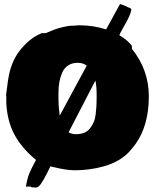

<svg xmlns="http://www.w3.org/2000/svg" viewBox="-20 -813 750 909"><path d="M102.5 70.3Q104.5 57.1 107.7 44.4Q110.8 31.7 113.3 23.2Q115.7 14.6 121.8 1.2Q127.9 -12.2 130.1 -16.8Q132.3 -21.5 140.6 -37.1Q148.9 -52.7 150.4 -55.7Q82 -112.8 48.3 -175.8Q14.6 -238.8 9.8 -324.2V-353.5L8.8 -364.3Q18.1 -443.8 26.4 -475.1Q45.4 -548.3 94.7 -597.7L106.4 -609.4Q135.7 -638.7 177.7 -656.2H196.3Q223.6 -667.5 236.8 -672.6Q250 -677.7 276.6 -684.6Q303.2 -691.4 324.2 -691.4Q335.9 -691.4 353.5 -693.4Q421.4 -693.4 482.4 -673.8L547.9 -793.5Q549.8 -793.5 556.2 -791.5Q562.5 -789.6 563.5 -789.1L586.9 -778.3Q587.9 -777.8 592.3 -776.4Q596.7 -774.9 599.1 -772.7Q601.6 -770.5 601.6 -766.6Q600.1 -750 580.1 -711.9L560.5 -676.8Q551.3 -661.1 544.9 -646.5Q585.9 -621.6 604.5 -595.7V-582Q684.6 -481.9 684.6 -357.4Q684.6 -217.3 620.1 -128.9L600.6 -104.5Q578.1 -76.7 544.7 -56.6Q511.2 -36.6 473.6 -26.1Q436 -15.6 401.6 -11.2Q367.2 -6.8 333 -6.8Q291 -6.8 218.8 -25.4L201.2 9.8Q185.5 41 173.3 58.1Q161.1 75.2 148.4 75.2Q147 75.2 145 74.7Q143.1 74.2 141.6 74.2H130.9Q128.9 74.2 125 70.3ZM256.8 -349.6Q256.8 -308.1 262.7 -265.6L390.6 -502Q374 -515.6 347.7 -515.6Q320.8 -515.6 302 -502.9Q283.2 -490.2 273.9 -468Q264.6 -445.8 260.7 -422.9Q256.8 -399.9 256.8 -373ZM304.7 -186.5Q320.3 -177.7 339.8 -177.7Q362.3 -177.7 379.2 -184.8Q396 -191.9 406.5 -205.8Q417 -219.7 423.6 -234.6Q430.2 -249.5 432.9 -271.5Q435.5 -293.5 436.5 -310.1Q437.5 -326.7 437.5 -349.6V-367.2Q437.5 -404.8 431.6 -431.6Q367.7 -307.6 304.7 -186.5Z"/></svg>

Font: Bowlby One SC
Style: Regular
Weight: 400
Width: 1
Version: Version 1.2